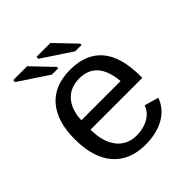

<svg xmlns="http://www.w3.org/2000/svg" viewBox="-194 -842 988 988"><g transform="rotate(-45 300.0 -348.5)"><path d="M157.2 -245.6Q157.2 -156.7 196.5 -106.4Q235.8 -56.2 304.2 -56.2Q354.5 -56.2 392.3 -77.9Q430.2 -99.6 442.9 -137.2L520 -115.2Q498.5 -54.7 441.2 -22.5Q383.8 9.8 304.2 9.8Q189 9.8 127 -62Q64.9 -133.8 64.9 -267.6Q64.9 -397.9 125.7 -468Q186.5 -538.1 301.3 -538.1Q416 -538.1 475.1 -468.3Q534.2 -398.4 534.2 -257.3V-245.6ZM302.2 -473.1Q236.8 -473.1 198.7 -430.4Q160.6 -387.7 158.2 -313H443.4Q429.7 -473.1 302.2 -473.1ZM386.7 -586.4 225.6 -692.9V-707H326.7L432.6 -596.2V-586.4ZM217.3 -586.4 56.2 -692.9V-707H157.2L263.2 -596.2V-586.4Z"/></g></svg>

Font: Cousine
Style: Regular
Weight: 400
Monospace: yes
Designer: Steve Matteson
Foundry: Monotype Imaging Inc.
Version: Version 1.21